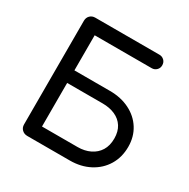

<svg xmlns="http://www.w3.org/2000/svg" viewBox="-173 -940 1083 1099"><g transform="rotate(30 368.0 -390.5)"><path d="M149 0Q128 0 114 -13.5Q100 -27 100 -48V-733Q100 -754 113.5 -767.5Q127 -781 148 -781H572Q590 -781 603 -768.5Q616 -756 616 -736Q616 -717 603 -704.5Q590 -692 572 -692H195V-460H430Q503 -460 560 -431.5Q617 -403 649 -352Q681 -301 681 -235Q681 -166 649 -113Q617 -60 560 -30Q503 0 430 0ZM195 -89H430Q476 -89 512 -106.5Q548 -124 568 -156.5Q588 -189 588 -236Q588 -282 568 -313.5Q548 -345 512 -361Q476 -377 430 -377H195Z"/></g></svg>

Font: Comfortaa SemiBold
Style: Regular
Weight: 600
Designer: Johan Aakerlund
Foundry: Johan Aakerlund
Version: Version 3.104; ttfautohint (v1.8.1.43-b0c9)